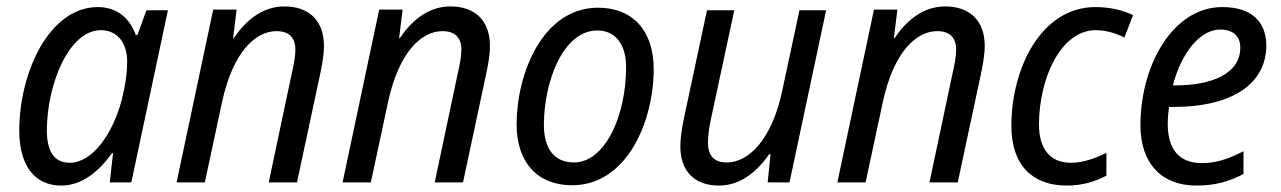

<svg xmlns="http://www.w3.org/2000/svg" viewBox="-20 -568 3989 598"><path d="M170 10C235 10 287 -33 329 -91H332L322 0H389L503 -536H436L408 -459H403C385 -509 346 -546 285 -546C133 -546 40 -342 40 -161C40 -49 91 10 170 10ZM197 -61C151 -61 126 -94 126 -161C126 -306 195 -474 294 -474C345 -474 376 -435 376 -377C376 -343 371 -304 359 -256C331 -151 268 -61 197 -61Z M530 0H618L672 -252C706 -407 776 -471 841 -471C880 -471 900 -451 900 -413C900 -392 895 -366 888 -336L817 0H905L976 -332C982 -360 989 -395 989 -425C989 -505 941 -548 866 -548C793 -548 742 -499 708 -449H706L717 -538H644Z M1047 0H1135L1189 -252C1223 -407 1293 -471 1358 -471C1397 -471 1417 -451 1417 -413C1417 -392 1412 -366 1405 -336L1334 0H1422L1493 -332C1499 -360 1506 -395 1506 -425C1506 -505 1458 -548 1383 -548C1310 -548 1259 -499 1225 -449H1223L1234 -538H1161Z M1762 9C1932 9 2016 -189 2016 -353C2016 -472 1951 -544 1843 -544C1668 -544 1589 -335 1589 -181C1589 -62 1654 9 1762 9ZM1768 -62C1707 -62 1674 -104 1674 -179C1674 -312 1733 -473 1840 -473C1905 -473 1930 -419 1930 -360C1930 -202 1862 -62 1768 -62Z M2219 10C2290 10 2341 -38 2376 -88H2380L2371 0H2439L2553 -536H2470L2416 -284C2383 -129 2309 -62 2244 -62C2202 -62 2185 -85 2185 -124C2185 -144 2188 -167 2194 -196L2267 -536H2182L2110 -199C2104 -169 2099 -140 2099 -112C2099 -33 2145 10 2219 10Z M2588 0H2676L2730 -252C2764 -407 2834 -471 2899 -471C2938 -471 2958 -451 2958 -413C2958 -392 2953 -366 2946 -336L2875 0H2963L3034 -332C3040 -360 3047 -395 3047 -425C3047 -505 2999 -548 2924 -548C2851 -548 2800 -499 2766 -449H2764L2775 -538H2702Z M3303 10C3351 10 3393 -3 3426 -21V-92C3389 -74 3353 -61 3315 -61C3252 -61 3216 -103 3216 -180C3216 -322 3283 -474 3393 -474C3427 -474 3459 -463 3482 -451L3509 -521C3476 -537 3435 -546 3392 -546C3223 -546 3130 -356 3130 -176C3130 -52 3197 10 3303 10Z M3706 10C3766 10 3808 -3 3853 -26V-97C3806 -73 3768 -60 3724 -60C3651 -60 3617 -104 3617 -183C3617 -200 3619 -219 3621 -235H3634C3831 -235 3924 -316 3924 -426C3924 -502 3876 -546 3787 -546C3633 -546 3532 -365 3532 -178C3532 -61 3596 10 3706 10ZM3639 -302H3633C3661 -409 3721 -476 3780 -476C3823 -476 3843 -453 3843 -420C3843 -340 3758 -302 3639 -302Z"/></svg>

Font: Noto Sans SemiCondensed
Style: Italic
Weight: 400
Width: 4
Italic angle: -12°
Designer: Monotype Design Team
Foundry: Monotype Imaging Inc.
Version: Version 2.013